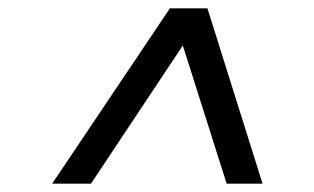

<svg xmlns="http://www.w3.org/2000/svg" viewBox="-20 -707 753 460"><path d="M105 -267 387 -687H477L609 -267H523L418 -598L198 -267Z"/></svg>

Font: Archivo Expanded Medium
Style: Italic
Weight: 500
Width: 7
Italic angle: -10°
Designer: Hector Gatti
Foundry: Omnibus-Type
Version: Version 2.001